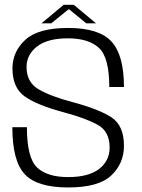

<svg xmlns="http://www.w3.org/2000/svg" viewBox="-20 -800 608 824"><path d="M272.5 4.5Q403 4.5 457.5 -47Q512 -98.5 512 -174.5Q512 -260.5 459.2 -295.8Q406.5 -331 290.5 -362Q196.5 -387 145.2 -417Q94 -447 94 -512.5Q94 -565.5 139 -600.5Q184 -635.5 271.5 -635.5Q359.5 -635.5 404.2 -594.8Q449 -554 449 -426.5H512Q512 -564 458.2 -622Q404.5 -680 272.5 -680Q144 -680 88.8 -629.2Q33.5 -578.5 33.5 -506.5Q33.5 -423.5 86 -386.2Q138.5 -349 252 -318.5Q347.5 -293 399 -264.5Q450.5 -236 450.5 -167Q450.5 -110 405.5 -75Q360.5 -40 272 -40Q183 -40 139.2 -81.2Q95.5 -122.5 95.5 -254H33Q33 -109.5 86 -52.5Q139 4.5 272.5 4.5ZM158 -700H200L275.5 -761L350 -700H392L296.5 -779.5H253.5Z"/></svg>

Font: Anybody Light
Style: Regular
Weight: 300
Designer: Tyler Finck
Foundry: Etcetera Type Company
Version: Version 1.111; ttfautohint (v1.8.4)